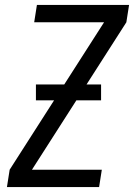

<svg xmlns="http://www.w3.org/2000/svg" viewBox="-20 -755 541 775"><path d="M8 0 19 -70 400 -665H118L129 -735H501L490 -665L109 -70H391L380 0ZM388 -350H125V-414H388Z"/></svg>

Font: Iosevka Term Oblique
Style: Regular
Weight: 400
Italic angle: -9°
Monospace: yes
Designer: Belleve Invis
Foundry: Belleve Invis
Version: Version 31.4.0